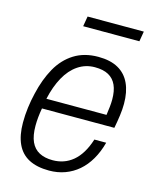

<svg xmlns="http://www.w3.org/2000/svg" viewBox="-108 -775 699 861"><g transform="rotate(15 241.0 -344.0)"><path d="M202 12Q146 12 108.5 -7.5Q71 -27 52.5 -67Q34 -107 34 -166Q34 -201 38.5 -236Q43 -271 51 -304Q67 -374 96.5 -426.5Q126 -479 173 -508.5Q220 -538 285 -538Q341 -538 377.5 -517.5Q414 -497 432 -458Q450 -419 450 -364Q450 -338 446 -309Q442 -280 436 -249H100Q96 -227 94 -206.5Q92 -186 92 -167Q92 -121 105 -92.5Q118 -64 143.5 -50.5Q169 -37 206 -37Q232 -37 255.5 -45Q279 -53 299.5 -70Q320 -87 336 -113.5Q352 -140 363 -175H418Q406 -130 385.5 -95Q365 -60 337.5 -36.5Q310 -13 276 -0.5Q242 12 202 12ZM108 -296H387Q390 -316 392 -334.5Q394 -353 394 -369Q394 -409 382 -435.5Q370 -462 345.5 -475.5Q321 -489 282 -489Q239 -489 204 -465.5Q169 -442 145 -398.5Q121 -355 108 -296ZM183 -653 191 -700H452L444 -653Z"/></g></svg>

Font: Archivo SemiCondensed ExtraLight
Style: Italic
Weight: 250
Width: 4
Italic angle: -10°
Designer: Hector Gatti
Foundry: Omnibus-Type
Version: Version 2.001